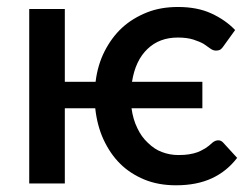

<svg xmlns="http://www.w3.org/2000/svg" viewBox="-20 -536 737 561"><path d="M617.7 -126Q626 -126 631.8 -119.6L672.9 -74.7Q642.6 -35.2 599.1 -15.1Q555.2 5.4 494.1 5.4Q442.9 5.4 402.3 -11.2Q359.9 -28.8 331.1 -57.6Q302.2 -85.9 282.2 -128.9Q263.7 -169.4 258.3 -219.7H169.4V0H65.4V-509.8H169.4V-296.9H259.3Q265.1 -345.7 285.6 -386.2Q306.6 -427.2 336.9 -455.1Q367.2 -482.9 410.2 -500Q449.7 -515.6 500 -515.6Q556.2 -515.6 596.7 -497.1Q638.7 -478 667 -448.2L631.8 -399.4Q629.4 -395.5 624.5 -391.6Q619.6 -388.2 610.8 -388.2Q602.5 -388.2 594.7 -394Q584 -401.9 575.2 -407.7Q563 -414.6 544.9 -420.4Q526.4 -426.3 499.5 -426.3Q445.8 -426.3 411.1 -393.1Q375.5 -359.4 365.7 -296.9H571.3V-219.7H364.3Q368.7 -187 381.3 -161.6Q393.1 -136.2 412.1 -118.7Q431.6 -99.6 453.1 -91.8Q476.1 -83 501 -83Q520 -83 531.7 -85Q546.9 -87.4 557.1 -91.3Q565.4 -94.2 579.6 -102.5Q589.8 -108.9 600.6 -119.1Q608.9 -126 617.7 -126Z"/></svg>

Font: Lato-SemiBold
Style: Regular
Weight: 500
Designer: Lukasz Dziedzic with Adam Twardoch and Botio Nikoltchev
Foundry: tyPoland Lukasz Dziedzic
Version: ""